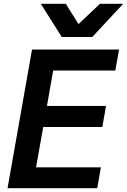

<svg xmlns="http://www.w3.org/2000/svg" viewBox="-20 -984 664 1004"><path d="M147.5 -725H602.5L583 -615H258L225.5 -430H534.5L515 -320H206L168.5 -109H507.5L488.5 0H19.5ZM193.5 -964H324L390.5 -858L502.5 -964H624L462.5 -790.5H303Z"/></svg>

Font: JuliaMono BoldItalic
Style: Regular
Weight: 700
Italic angle: -9°
Monospace: yes
Designer: cormullion
Foundry: corm
Version: Version 0.049; ttfautohint (v1.8.4)